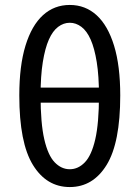

<svg xmlns="http://www.w3.org/2000/svg" viewBox="-20 -744 564 776"><path d="M106 -329V-390H418V-329ZM262 12Q168 12 113 -77.5Q58 -167 58 -358Q58 -478 83 -559.5Q108 -641 153.5 -682.5Q199 -724 262 -724Q325 -724 370.5 -682.5Q416 -641 441 -559.5Q466 -478 466 -358Q466 -167 411 -77.5Q356 12 262 12ZM262 -60Q296 -60 323 -88Q350 -116 365 -181Q380 -246 380 -358Q380 -437 371 -493Q362 -549 346.5 -584Q331 -619 309 -635.5Q287 -652 262 -652Q237 -652 215 -635.5Q193 -619 177.5 -584Q162 -549 153 -493Q144 -437 144 -358Q144 -246 159 -181Q174 -116 201 -88Q228 -60 262 -60Z"/></svg>

Font: Assistant Medium
Style: Regular
Weight: 500
Designer: Hebrew By Ben Nathan, Latin by Paul Hunt
Version: Version 3.000